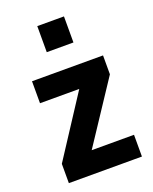

<svg xmlns="http://www.w3.org/2000/svg" viewBox="-137 -802 702 879"><g transform="rotate(-20 214.5 -362.5)"><path d="M44 0V-94L261 -427V-389H45V-496H391V-404L170 -70L171 -106H400V0ZM154 -598V-725H284V-598Z"/></g></svg>

Font: Nunito Sans 10pt Condensed ExtraBold
Style: Regular
Weight: 800
Width: 3
Designer: Vernon Adams
Foundry: Vernon Adams
Version: Version 3.101;gftools[0.9.27]